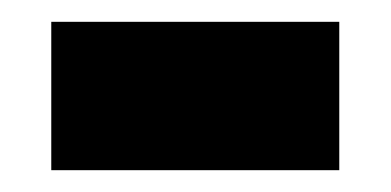

<svg xmlns="http://www.w3.org/2000/svg" viewBox="-20 -356 358 176"><path d="M27 -200V-336H291V-200Z"/></svg>

Font: Noto Sans Arabic SemiCondensed Extra
Style: Regular
Weight: 800
Width: 4
Designer: Nadine Chahine - Monotype Design Team
Foundry: Monotype Imaging Inc.
Version: Version 1.902